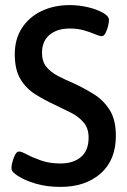

<svg xmlns="http://www.w3.org/2000/svg" viewBox="-20 -728 500 754"><path d="M218 6Q163 6 119.5 -7Q76 -20 49 -38Q38 -45 31.5 -52Q25 -59 25 -69Q25 -78 29 -93Q33 -108 39.5 -120.5Q46 -133 55 -133Q64 -133 86.5 -121Q109 -109 142 -97.5Q175 -86 217 -86Q268 -86 298 -111.5Q328 -137 328 -188Q328 -224 308.5 -247Q289 -270 258.5 -285.5Q228 -301 194 -317Q155 -335 119 -357.5Q83 -380 60.5 -417Q38 -454 38 -515Q38 -575 66.5 -618.5Q95 -662 144 -685Q193 -708 254 -708Q291 -708 328 -699Q365 -690 389 -675Q408 -663 408 -650Q408 -641 404.5 -626Q401 -611 394.5 -598.5Q388 -586 380 -586Q371 -586 353.5 -593.5Q336 -601 311 -608.5Q286 -616 254 -616Q204 -616 174.5 -591Q145 -566 145 -521Q145 -486 162.5 -465Q180 -444 208 -429.5Q236 -415 269 -401Q310 -382 348 -358.5Q386 -335 410.5 -296.5Q435 -258 435 -195Q435 -99 375 -46.5Q315 6 218 6Z"/></svg>

Font: Asap Semi Condensed Medium
Style: Regular
Weight: 500
Width: 4
Designer: Pablo Cosgaya
Foundry: Omnibus-Type
Version: Version 3.001; ttfautohint (v1.8.4.7-5d5b)